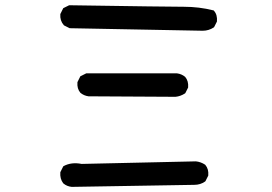

<svg xmlns="http://www.w3.org/2000/svg" viewBox="-20 -731 1040 735"><path d="M254.4 -15.6Q235.8 -17.6 222.7 -28.8L222.2 -29.3L221.7 -29.8Q209 -46.9 210.9 -70.8V-71.8L211.4 -72.8L221.2 -92.3L222.2 -94.2L223.6 -95.2Q253.4 -111.3 292.5 -103.5L729.5 -113.3H730Q749 -111.3 765.1 -100.6L765.6 -100.1L766.1 -99.6Q779.3 -84 777.3 -60.1V-59.1L776.9 -58.1L767.1 -38.6L766.1 -37.1L765.1 -36.1Q747.1 -23.4 723.6 -23.4L254.9 -15.6ZM651.4 -360.4 319.3 -362.3H318.8Q301.3 -364.7 288.1 -375.5L287.6 -376Q274.4 -391.6 276.4 -415.5V-416.5L276.9 -417.5L286.6 -437L287.6 -439L289.6 -439.9L309.1 -449.7L310.1 -450.2H311.5H657.2H657.7Q675.3 -447.8 688.5 -437L689 -436.5Q702.1 -420.9 700.2 -397V-396L699.7 -395L689.9 -375.5L689 -374L687.5 -373Q670.9 -362.3 651.9 -360.4ZM755.9 -613.3 248 -623H246.6L245.6 -623.5L226.1 -633.3L225.1 -633.8L224.1 -634.8Q209 -652.3 210.9 -676.3V-677.2L211.4 -678.2L221.2 -697.8L222.2 -699.7L224.1 -700.7L243.7 -710.4L244.6 -710.9H246.1Q626 -705.1 683.6 -705.1Q742.2 -705.1 796.4 -691.4L798.3 -690.9L799.3 -689.5Q806.2 -681.6 808.8 -671.6Q811.5 -661.6 810.5 -649.9V-648.9L810.1 -647.9L800.3 -628.4L799.3 -627L798.3 -626Q788.6 -619.6 778.1 -616.5Q767.6 -613.3 755.9 -613.3Z"/></svg>

Font: NaikaiFont
Style: SemiBold
Weight: 600
Version: Version 1.89